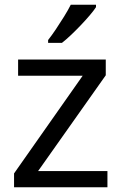

<svg xmlns="http://www.w3.org/2000/svg" viewBox="-20 -786 510 806"><path d="M431 0H39V-58L327 -468H56V-536H424V-470L140 -68H431ZM383 -756Q374 -742 357 -722Q340 -702 319.5 -680.5Q299 -659 278.5 -639.5Q258 -620 240 -606H182V-618Q197 -637 214.5 -663Q232 -689 249 -716.5Q266 -744 277 -766H383Z"/></svg>

Font: Noto Sans Cham
Style: Regular
Weight: 400
Designer: Monotype Design Team
Foundry: Monotype Imaging Inc.
Version: Version 2.002